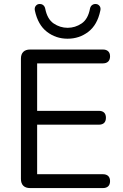

<svg xmlns="http://www.w3.org/2000/svg" viewBox="-20 -957 624 977"><path d="M133 0Q110.5 0 98.5 -12Q86.5 -24 86.5 -46.5V-658.5Q86.5 -681 98.5 -693Q110.5 -705 133 -705H503.5Q521 -705 530.5 -696Q540 -687 540 -670.5Q540 -653 530.5 -643.8Q521 -634.5 503.5 -634.5H169V-393H482.5Q500.5 -393 509.8 -384Q519 -375 519 -358Q519 -340.5 509.8 -331.5Q500.5 -322.5 482.5 -322.5H169V-70.5H503.5Q521 -70.5 530.5 -61.5Q540 -52.5 540 -35.5Q540 -18 530.5 -9Q521 0 503.5 0ZM324 -760Q264.5 -760 218.8 -795.2Q173 -830.5 157.5 -903Q154.5 -917.5 161.8 -926.8Q169 -936 179.5 -936.5Q188.5 -937.5 194.8 -934.2Q201 -931 204.8 -925.8Q208.5 -920.5 210 -913.5Q220.5 -859.5 253.2 -837.5Q286 -815.5 324 -815.5Q362.5 -815.5 395.2 -837.5Q428 -859.5 438 -913.5Q439.5 -920.5 443.2 -925.8Q447 -931 453.5 -934.2Q460 -937.5 468.5 -936.5Q479 -936 486.5 -926.8Q494 -917.5 490.5 -903Q475.5 -830.5 429.5 -795.2Q383.5 -760 324 -760Z"/></svg>

Font: Nunito ExtraLight
Style: Regular
Weight: 200
Designer: Vernon Adams
Foundry: Vernon Adams
Version: Version 3.602;April 4, 2023;FontCreator 14.0.0.2856 64-bit